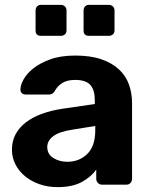

<svg xmlns="http://www.w3.org/2000/svg" viewBox="-20 -758 620 788"><path d="M345 -611Q323 -611 323 -633V-715Q323 -725 329 -731.5Q335 -738 345 -738H427Q437 -738 443.5 -731.5Q450 -725 450 -715V-633Q450 -623 443.5 -617Q437 -611 427 -611ZM148 -611Q126 -611 126 -633V-715Q126 -725 132 -731.5Q138 -738 148 -738H230Q240 -738 246.5 -731.5Q253 -725 253 -715V-633Q253 -623 246.5 -617Q240 -611 230 -611ZM216 10Q176 10 142 -2Q108 -14 83 -34.5Q58 -55 43.5 -83Q29 -111 29 -144Q29 -179 44 -207Q59 -235 86.5 -256Q114 -277 152.5 -291Q191 -305 238 -312L369 -331V-349Q369 -388 351 -409Q333 -430 288 -430Q255 -430 235 -417Q215 -404 204 -383Q196 -370 181 -370H86Q75 -370 69 -376.5Q63 -383 64 -392Q64 -409 77 -432.5Q90 -456 117 -477.5Q144 -499 186.5 -514.5Q229 -530 289 -530Q352 -530 396.5 -514.5Q441 -499 469 -472.5Q497 -446 509.5 -410.5Q522 -375 522 -334V-25Q522 -14 515.5 -7Q509 0 498 0H400Q389 0 382 -7Q375 -14 375 -25V-62Q355 -33 316.5 -11.5Q278 10 216 10ZM256 -94Q305 -94 338 -126Q371 -158 371 -224V-241L278 -226Q224 -218 199 -199.5Q174 -181 174 -155Q174 -125 199 -109.5Q224 -94 256 -94Z"/></svg>

Font: Fz Rubik SemBd
Style: Regular
Weight: 600
Designer: Hubert and Fischer
Foundry: Hubert and Fischer
Version: Vit hóa bi FontZin.com